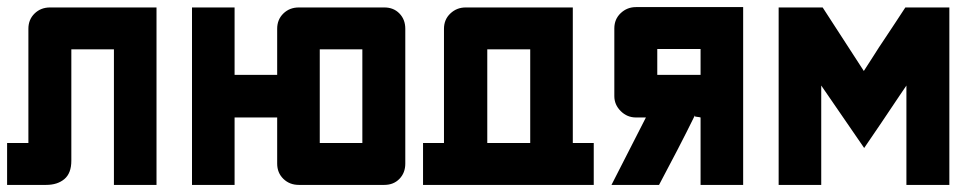

<svg xmlns="http://www.w3.org/2000/svg" viewBox="-20 -521 2745 541"><path d="M301 -382H181V-68Q181 -33 161.5 -16.5Q142 0 110 0H0V-118H60V-440Q60 -466 77.5 -483Q95 -500 121 -500H421V0H301Z M822 0Q796 0 778.5 -17Q761 -34 761 -60V-190H641V0H521V-500H641V-310H761V-440Q761 -466 778.5 -483Q796 -500 822 -500H1063Q1089 -500 1105.5 -483Q1122 -466 1122 -440V-60Q1122 -34 1105.5 -17Q1089 0 1063 0ZM881 -118H1001V-382H881Z M1172 -118H1231V-440Q1231 -466 1249 -483Q1267 -500 1292 -500H1594V-118H1653V0H1172ZM1474 -382H1353V-118H1474Z M2074 0H1954V-190Q1951 -191 1946 -191.5Q1941 -192 1938 -193V-196Q1915 -149 1888.5 -98Q1862 -47 1837 0H1703L1800 -190H1772Q1747 -190 1729 -208Q1711 -226 1711 -250V-441Q1711 -467 1729 -484Q1747 -501 1772 -501H2074ZM1954 -383H1832V-310H1954Z M2174 -500H2298L2414 -321Q2428 -342 2442 -364.5Q2456 -387 2471 -409Q2486 -431 2501.5 -455Q2517 -479 2531 -500H2655V0H2534V-280Q2529 -272 2523.5 -264.5Q2518 -257 2513 -249Q2489 -213 2464 -176Q2439 -139 2415 -104L2294 -280V0H2174Z"/></svg>

Font: Tschichold
Style: Bold
Weight: 700
Designer: Peter Wiegel
Foundry: Peter Wiegel
Version: Version 1.000; ttfautohint (v1.3)